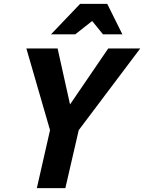

<svg xmlns="http://www.w3.org/2000/svg" viewBox="-20 -970 743 990"><path d="M170 0 238 -299 116 -720H277L361 -342H280L538 -720H703L386 -299L317 0ZM243 -793 393 -950H533L611 -793H511L412 -915H523L368 -793Z"/></svg>

Font: Instrument Sans SemiCondensed
Style: Bold Italic
Weight: 700
Width: 4
Italic angle: -13°
Designer: Rodrigo Fuenzalida
Foundry: fragTYPE
Version: Version 1.000;gftools[0.9.28]